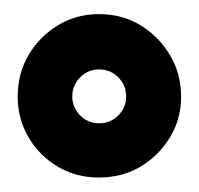

<svg xmlns="http://www.w3.org/2000/svg" viewBox="-20 -704 278 268"><path d="M118 -456.2Q86.3 -456.2 60.7 -471.3Q35 -486.5 19.9 -512.2Q4.7 -537.9 4.7 -569.1Q4.7 -601.5 19.9 -627.2Q35 -653 60.7 -668.6Q86.3 -684.3 118 -684.3Q150.5 -684.3 176 -668.8Q201.6 -653.3 217.2 -627.2Q232.8 -601.2 232.8 -568.9Q232.8 -537.9 217.2 -512.2Q201.5 -486.5 176 -471.3Q150.4 -456.2 118 -456.2ZM118.2 -531.9Q134.1 -531.9 145.1 -542.9Q156.1 -553.9 156.1 -569.2Q156.1 -585.1 145.1 -596.1Q134.1 -607.1 118.2 -607.1Q102.9 -607.1 91.9 -596.1Q80.9 -585.1 80.9 -569.2Q80.9 -553.9 91.9 -542.9Q102.9 -531.9 118.2 -531.9Z"/></svg>

Font: Faustina Light
Style: Regular
Weight: 300
Designer: Alfonso Garcia
Foundry: http://www.omnibus-type.com
Version: Version 1.200